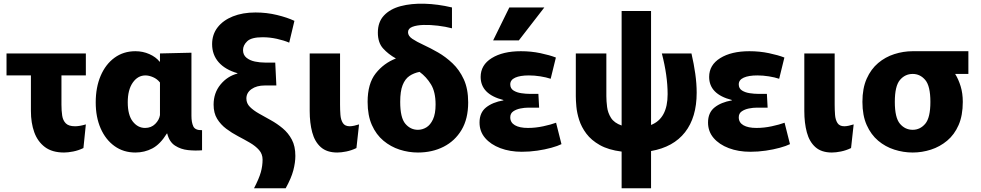

<svg xmlns="http://www.w3.org/2000/svg" viewBox="-20 -807 5269 1031"><path d="M324 12Q260 12 221 -17.5Q182 -47 164 -97Q146 -147 146 -211V-402H15V-520H441V-402H310V-245Q310 -212 314 -186Q318 -160 333.5 -144.5Q349 -129 383 -129Q408 -129 441 -139L428 -12Q401 1 373 6.5Q345 12 324 12Z M707 12Q643 12 595 -22.5Q547 -57 520.5 -117.5Q494 -178 494 -257Q494 -338 520.5 -400Q547 -462 595 -497Q643 -532 707 -532Q747 -532 782 -516.5Q817 -501 837 -476H839V-520L1008 -524V-185Q1008 -150 1018 -128.5Q1028 -107 1065 -108V0Q1028 3 989.5 -1Q951 -5 920 -25Q889 -45 878 -90H876Q840 -32 798 -10Q756 12 707 12ZM759 -120Q792 -120 813.5 -141.5Q835 -163 839 -189V-364Q824 -383 802 -392.5Q780 -402 761 -402Q720 -402 693 -363.5Q666 -325 666 -258Q666 -189 693 -154.5Q720 -120 759 -120Z M1344 204Q1371 152 1380.5 118Q1390 84 1390 50Q1390 20 1371 -1.5Q1352 -23 1322 -40.5Q1292 -58 1258.5 -75.5Q1225 -93 1195 -115.5Q1165 -138 1146 -169Q1127 -200 1127 -245Q1127 -308 1164 -353Q1201 -398 1255 -412V-414Q1189 -433 1154 -473Q1119 -513 1119 -570Q1119 -622 1148.5 -660Q1178 -698 1230.5 -719Q1283 -740 1352 -740Q1412 -740 1467.5 -726.5Q1523 -713 1561 -695L1533 -578Q1505 -590 1467 -598.5Q1429 -607 1390 -607Q1330 -607 1307.5 -585.5Q1285 -564 1285 -538Q1285 -512 1303.5 -497Q1322 -482 1349 -476.5Q1376 -471 1402 -471H1458L1464 -348H1402Q1358 -348 1330.5 -328.5Q1303 -309 1303 -278Q1303 -252 1322 -233Q1341 -214 1371 -197Q1401 -180 1434.5 -161.5Q1468 -143 1498 -118Q1528 -93 1547 -57.5Q1566 -22 1566 30Q1566 66 1555 108Q1544 150 1514 204Z M1894 -12Q1867 1 1839.5 6.5Q1812 12 1791 12Q1735 12 1702.5 -17Q1670 -46 1656.5 -96.5Q1643 -147 1643 -211V-520H1806V-245Q1806 -217 1808 -190.5Q1810 -164 1821 -146.5Q1832 -129 1858 -129Q1868 -129 1882 -132Q1896 -135 1908 -139Z M2494 -257Q2494 -169 2458.5 -109.5Q2423 -50 2362 -19Q2301 12 2224 12Q2174 12 2126 -3.5Q2078 -19 2039 -51.5Q2000 -84 1977 -135.5Q1954 -187 1954 -260Q1954 -358 1997.5 -413Q2041 -468 2106 -493Q2065 -516 2037 -547Q2009 -578 2009 -632Q2009 -689 2042 -724Q2075 -759 2131.5 -774Q2188 -789 2259.5 -787Q2331 -785 2407 -767V-655Q2373 -664 2332 -669Q2291 -674 2254.5 -673Q2218 -672 2194.5 -663Q2171 -654 2171 -634Q2171 -614 2194 -598.5Q2217 -583 2254 -566Q2291 -549 2332 -525.5Q2373 -502 2410 -467Q2447 -432 2470.5 -381Q2494 -330 2494 -257ZM2129 -260Q2129 -175 2156.5 -142.5Q2184 -110 2224 -110Q2248 -110 2269.5 -123Q2291 -136 2305 -166Q2319 -196 2319 -246Q2319 -313 2294.5 -353.5Q2270 -394 2233 -421Q2202 -415 2178.5 -399Q2155 -383 2142 -350Q2129 -317 2129 -260Z M2782 8Q2718 8 2666.5 -11.5Q2615 -31 2585 -66Q2555 -101 2555 -149Q2555 -202 2590 -230Q2625 -258 2683 -268V-270Q2561 -301 2561 -394Q2561 -458 2620.5 -495Q2680 -532 2777 -532Q2832 -532 2882 -521.5Q2932 -511 2965 -498L2937 -384Q2913 -392 2881.5 -397Q2850 -402 2820 -402Q2773 -402 2746.5 -390Q2720 -378 2720 -354Q2720 -332 2737.5 -321Q2755 -310 2779.5 -306.5Q2804 -303 2823 -303H2871L2875 -229H2818Q2797 -229 2774.5 -224.5Q2752 -220 2736 -209Q2720 -198 2720 -177Q2720 -149 2745 -134.5Q2770 -120 2815 -120Q2856 -120 2897.5 -129Q2939 -138 2966 -148L2995 -33Q2975 -23 2940.5 -13.5Q2906 -4 2865 2Q2824 8 2782 8ZM2628 -590 2715 -767H2903L2766 -590Z M3318 204V7Q3247 -2 3201 -28Q3155 -54 3128.5 -89.5Q3102 -125 3090 -163Q3078 -201 3075 -234.5Q3072 -268 3072 -290V-520H3236V-291Q3236 -264 3240 -232.5Q3244 -201 3261 -174Q3278 -147 3318 -133V-748H3476V-136Q3565 -171 3565 -301Q3565 -401 3534 -520H3693Q3706 -464 3713.5 -411Q3721 -358 3721 -309Q3721 -177 3658.5 -97Q3596 -17 3476 4V204Z M4009 8Q3945 8 3893.5 -11.5Q3842 -31 3812 -66Q3782 -101 3782 -149Q3782 -202 3817 -230Q3852 -258 3910 -268V-270Q3788 -301 3788 -394Q3788 -458 3847.5 -495Q3907 -532 4004 -532Q4059 -532 4109 -521.5Q4159 -511 4192 -498L4164 -384Q4140 -392 4108.5 -397Q4077 -402 4047 -402Q4000 -402 3973.5 -390Q3947 -378 3947 -354Q3947 -332 3964.5 -321Q3982 -310 4006.5 -306.5Q4031 -303 4050 -303H4098L4102 -229H4045Q4024 -229 4001.5 -224.5Q3979 -220 3963 -209Q3947 -198 3947 -177Q3947 -149 3972 -134.5Q3997 -120 4042 -120Q4083 -120 4124.5 -129Q4166 -138 4193 -148L4222 -33Q4202 -23 4167.5 -13.5Q4133 -4 4092 2Q4051 8 4009 8Z M4550 -12Q4523 1 4495.5 6.5Q4468 12 4447 12Q4391 12 4358.5 -17Q4326 -46 4312.5 -96.5Q4299 -147 4299 -211V-520H4462V-245Q4462 -217 4464 -190.5Q4466 -164 4477 -146.5Q4488 -129 4514 -129Q4524 -129 4538 -132Q4552 -135 4564 -139Z M4881 12Q4831 12 4782.5 -3.5Q4734 -19 4695.5 -51.5Q4657 -84 4634 -135.5Q4611 -187 4611 -260Q4611 -333 4634 -384.5Q4657 -436 4695.5 -468.5Q4734 -501 4782.5 -516.5Q4831 -532 4881 -532H4882H5180V-410H5109Q5127 -381 5138.5 -343.5Q5150 -306 5150 -260Q5150 -187 5127.5 -135.5Q5105 -84 5066 -51.5Q5027 -19 4979 -3.5Q4931 12 4881 12ZM4881 -110Q4921 -110 4948.5 -142.5Q4976 -175 4976 -260Q4976 -345 4948.5 -377.5Q4921 -410 4881 -410Q4840 -410 4812.5 -377.5Q4785 -345 4785 -260Q4785 -175 4812.5 -142.5Q4840 -110 4881 -110Z"/></svg>

Font: Murecho
Style: Bold
Weight: 700
Designer: Neil Summerour
Foundry: Positype
Version: Version 1.010; ttfautohint (v1.8.3)